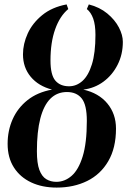

<svg xmlns="http://www.w3.org/2000/svg" viewBox="-20 -838 576 869"><path d="M236.5 11Q171 11 121 -12.5Q71 -36 42.8 -80.2Q14.5 -124.5 14.5 -187Q14.5 -247 37.2 -298.2Q60 -349.5 104.8 -385Q149.5 -420.5 215.5 -432.5Q154 -448.5 119 -490.5Q84 -532.5 84 -592Q84 -639.5 105.5 -686.5Q127 -733.5 171 -769.5Q215 -805.5 281.5 -818L289 -797Q251 -765.5 229.8 -706Q208.5 -646.5 208.5 -564.5Q208.5 -499 230.5 -473.2Q252.5 -447.5 292.5 -447.5Q326 -447.5 353 -471.5Q380 -495.5 396 -547Q412 -598.5 412 -680Q412 -725.5 401.8 -754Q391.5 -782.5 373 -797L382 -818Q431 -805.5 465.5 -777Q500 -748.5 518 -714Q536 -679.5 536 -648.5Q536 -591.5 512.2 -544.8Q488.5 -498 448 -468.2Q407.5 -438.5 357 -432.5Q426.5 -417 465.8 -369.8Q505 -322.5 505 -256Q505 -168.5 470.2 -108.8Q435.5 -49 374.8 -19Q314 11 236.5 11ZM235 -15Q273 -15 304.2 -42.2Q335.5 -69.5 354.2 -130Q373 -190.5 373 -291Q373 -363.5 349.8 -392.5Q326.5 -421.5 283 -421.5Q238.5 -421.5 208.2 -391.5Q178 -361.5 162.5 -301.8Q147 -242 147 -153.5Q147 -99 158.2 -69Q169.5 -39 189.5 -27Q209.5 -15 235 -15Z"/></svg>

Font: Merriweather 144pt SemiBold
Style: Italic
Weight: 600
Italic angle: -7.8°
Version: Version 2.101